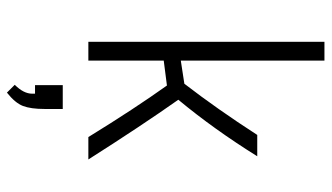

<svg xmlns="http://www.w3.org/2000/svg" viewBox="-216 -488 933 540"><g transform="rotate(90 250.0 -217.5)"><path d="M359 -475H419Q343 -353 260 -253Q332 -151 428 0H365Q285 -130 220 -221L150 -212V0H97V-664H150V-260L215 -270Q286 -362 359 -475ZM218 207Q243 182 243 158V150H219V72H286V123Q286 162 277.5 184Q269 206 240 229Z"/></g></svg>

Font: Lekton
Style: Regular
Weight: 400
Designer: Paolo Mazzetti, Luciano Perondi, Raffaele Flato, Elena Papassissa, Emilio Macchia, Michela Povoleri, Tobias Seemiller, R
Version: Version 34.000